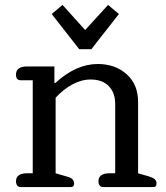

<svg xmlns="http://www.w3.org/2000/svg" viewBox="-20 -760 676 780"><path d="M351 -560H302L190 -703L234 -740L326 -638L419 -740L463 -703ZM64 0Q55 0 50 -6.5Q45 -13 45 -24Q45 -40 56.5 -48Q68 -56 88 -56H113V-434H64Q45 -434 45 -457Q45 -474 56.5 -482Q68 -490 88 -490H201V-423H205Q289 -500 377 -500Q448 -500 494.5 -458.5Q541 -417 541 -346V-56L586 -43Q602 -38 609 -31.5Q616 -25 616 -14Q616 0 603 0H399Q390 0 385 -6.5Q380 -13 380 -24Q380 -40 391.5 -48Q403 -56 423 -56H448V-338Q448 -383 422 -410Q396 -437 348 -437Q311 -437 274 -417Q237 -397 206 -363V-56L251 -43Q267 -39 274 -32Q281 -25 281 -14Q281 0 268 0Z"/></svg>

Font: Maitree Medium
Style: Regular
Weight: 500
Designer: CadsonDemak Team
Foundry: CadsonDemak
Version: Version 1.010